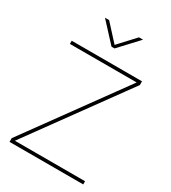

<svg xmlns="http://www.w3.org/2000/svg" viewBox="-225 -1064 1046 1177"><g transform="rotate(30 297.5 -476.0)"><path d="M36.6 -26.4 445.3 -589.4Q491.2 -652.8 537.1 -715.8V-705.1H383.8H56.6V-727.5H554.2V-701.2L144 -136.2Q99.1 -74.2 53.7 -11.7V-22.5H208H558.1V0H36.6ZM296.9 -836.9 403.3 -951.7H431.6V-951.2L307.6 -817.9H286.1L163.1 -951.2V-951.7H191.9Z"/></g></svg>

Font: Intratopia Thin
Style: Regular
Weight: 100
Designer: Rasmus Andersson
Foundry: rsms
Version: Version 3.000;Glyphs 3.2.3 (3260)